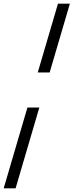

<svg xmlns="http://www.w3.org/2000/svg" viewBox="-83 -755 398 1040"><path d="M186 -362.5H121.5L231 -735H295.5ZM-63 265 65.5 -172.5H130L1.5 265Z"/></svg>

Font: Newsreader Text ExtraBold
Style: Italic
Weight: 800
Italic angle: -17°
Designer: Hugues Gentile
Foundry: Production Type
Version: Version 1.001